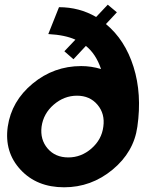

<svg xmlns="http://www.w3.org/2000/svg" viewBox="-20 -793 650 823"><path d="M434.1 -689.9Q516.1 -622.1 552.5 -506.1Q588.9 -390.1 568.8 -250Q553.7 -141.1 462.4 -65.7Q371.1 9.8 254.9 9.8Q137.7 9.8 67.9 -65.7Q-2 -141.1 13.2 -250Q29.3 -359.9 120.1 -434.8Q210.9 -509.8 328.1 -509.8Q371.1 -509.8 413.1 -497.1Q391.1 -562 348.1 -596.2L294.9 -539.1L255.9 -573.2L303.2 -623Q259.3 -643.1 187 -647L232.9 -762.2Q319.8 -762.2 392.1 -720.2L441.9 -772.9L481 -740.2ZM272.9 -118.2Q328.1 -118.2 372.1 -156.5Q416 -194.8 422.9 -250Q430.7 -305.2 397.9 -344Q365.2 -382.8 310.1 -382.8Q254.9 -382.8 210.4 -344.5Q166 -306.2 158.2 -250Q151.4 -194.8 184.1 -156.5Q216.8 -118.2 272.9 -118.2Z"/></svg>

Font: Oakes Grotesk
Style: Bold Italic
Weight: 700
Designer: Samuel Oakes
Foundry: Samuel Oakes
Version: Version 1.0 | wf-rip DC20170320